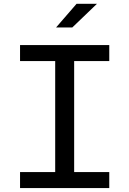

<svg xmlns="http://www.w3.org/2000/svg" viewBox="-20 -960 660 980"><path d="M261.7 0V-730H358.5V0ZM537.7 -730V-648.2H82.3V-730ZM82.3 -81.8H537.7V0H82.3ZM349 -819.8 474.8 -940.5H370.7L266.2 -819.8Z"/></svg>

Font: Monaspace Neon Var ExtraLight
Style: Regular
Weight: 200
Designer: Riley Cran and the Lettermatic Team
Version: Version 1.200 (Monaspace Neon Var)